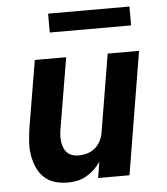

<svg xmlns="http://www.w3.org/2000/svg" viewBox="-52 -756 704 811"><g transform="rotate(-5 300.0 -351.0)"><path d="M203 8Q174 8 147.5 0Q121 -8 102 -26.5Q83 -45 72.5 -69.5Q62 -94 57.5 -121.5Q53 -149 55 -177.5Q57 -206 61 -234L109 -520H242L191 -216Q189 -203 188.5 -189.5Q188 -176 190 -163.5Q192 -151 197 -139Q202 -127 211 -118.5Q220 -110 232.5 -106Q245 -102 258 -102Q276 -102 294 -107Q312 -112 327 -124Q342 -136 351 -153.5Q360 -171 363 -189L418 -520H551L465 0H332L343 -68Q331 -50 315.5 -35.5Q300 -21 281.5 -10.5Q263 0 242.5 4Q222 8 203 8ZM527 -630H182V-710H527Z"/></g></svg>

Font: Iosevka Aile Extrabold
Style: Italic
Weight: 800
Italic angle: -9°
Designer: Belleve Invis
Foundry: Belleve Invis
Version: Version 31.1.0; ttfautohint (v1.8.4)